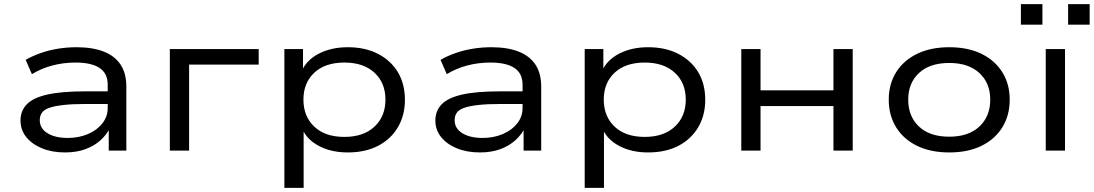

<svg xmlns="http://www.w3.org/2000/svg" viewBox="-20 -727 5281 927"><path d="M294 9Q231 9 182.5 -11Q134 -31 106.5 -65.5Q79 -100 79 -145Q79 -192 109.5 -223.5Q140 -255 208.5 -270.5Q277 -286 392 -286H517V-225H396Q329 -225 285.5 -220Q242 -215 217 -206Q192 -197 182 -182Q172 -167 172 -147Q172 -107 209 -84Q246 -61 307 -61Q360 -61 404 -79.5Q448 -98 474 -131Q500 -164 500 -205V-318Q500 -373 460.5 -399Q421 -425 345 -425Q287 -425 233.5 -411Q180 -397 134 -369L104 -438Q137 -457 177 -471Q217 -485 261 -492Q305 -499 349 -499Q426 -499 479.5 -478.5Q533 -458 561.5 -416Q590 -374 590 -308V0H505V-112L513 -113Q496 -78 466 -50.5Q436 -23 393 -7Q350 9 294 9Z M800 0V-490H1229V-415H893V0Z M1353 180V-490H1443V-380H1435Q1458 -436 1518.5 -467.5Q1579 -499 1659 -499Q1743 -499 1805 -467Q1867 -435 1901 -378.5Q1935 -322 1935 -245Q1935 -170 1901 -112.5Q1867 -55 1805.5 -23Q1744 9 1659 9Q1579 9 1519.5 -22.5Q1460 -54 1438 -108H1446V180ZM1643 -66Q1735 -66 1788 -115.5Q1841 -165 1841 -246Q1841 -327 1788 -376Q1735 -425 1643 -425Q1550 -425 1497.5 -376Q1445 -327 1445 -246Q1445 -165 1497.5 -115.5Q1550 -66 1643 -66Z M2297 9Q2234 9 2185.5 -11Q2137 -31 2109.5 -65.5Q2082 -100 2082 -145Q2082 -192 2112.5 -223.5Q2143 -255 2211.5 -270.5Q2280 -286 2395 -286H2520V-225H2399Q2332 -225 2288.5 -220Q2245 -215 2220 -206Q2195 -197 2185 -182Q2175 -167 2175 -147Q2175 -107 2212 -84Q2249 -61 2310 -61Q2363 -61 2407 -79.5Q2451 -98 2477 -131Q2503 -164 2503 -205V-318Q2503 -373 2463.5 -399Q2424 -425 2348 -425Q2290 -425 2236.5 -411Q2183 -397 2137 -369L2107 -438Q2140 -457 2180 -471Q2220 -485 2264 -492Q2308 -499 2352 -499Q2429 -499 2482.5 -478.5Q2536 -458 2564.5 -416Q2593 -374 2593 -308V0H2508V-112L2516 -113Q2499 -78 2469 -50.5Q2439 -23 2396 -7Q2353 9 2297 9Z M2803 180V-490H2893V-380H2885Q2908 -436 2968.5 -467.5Q3029 -499 3109 -499Q3193 -499 3255 -467Q3317 -435 3351 -378.5Q3385 -322 3385 -245Q3385 -170 3351 -112.5Q3317 -55 3255.5 -23Q3194 9 3109 9Q3029 9 2969.5 -22.5Q2910 -54 2888 -108H2896V180ZM3093 -66Q3185 -66 3238 -115.5Q3291 -165 3291 -246Q3291 -327 3238 -376Q3185 -425 3093 -425Q3000 -425 2947.5 -376Q2895 -327 2895 -246Q2895 -165 2947.5 -115.5Q3000 -66 3093 -66Z M3559 0V-490H3652V-291H4004V-490H4097V0H4004V-215H3652V0Z M4563 9Q4473 9 4407.5 -23Q4342 -55 4306.5 -112.5Q4271 -170 4271 -246Q4271 -321 4306.5 -378Q4342 -435 4407.5 -467Q4473 -499 4563 -499Q4654 -499 4719 -467Q4784 -435 4819.5 -378Q4855 -321 4855 -246Q4855 -170 4819.5 -112.5Q4784 -55 4719 -23Q4654 9 4563 9ZM4563 -67Q4656 -67 4708.5 -116Q4761 -165 4761 -246Q4761 -326 4708.5 -374.5Q4656 -423 4563 -423Q4469 -423 4417 -374.5Q4365 -326 4365 -246Q4365 -165 4417 -116Q4469 -67 4563 -67Z M5029 0V-490H5122V0ZM5137 -608V-707H5241V-608ZM4909 -608V-707H5013V-608Z"/></svg>

Font: Nunito Sans 10pt Expanded
Style: Regular
Weight: 400
Width: 7
Designer: Vernon Adams
Foundry: Vernon Adams
Version: Version 3.101;gftools[0.9.27]